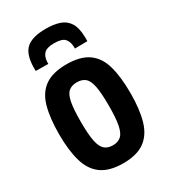

<svg xmlns="http://www.w3.org/2000/svg" viewBox="-188 -843 830 943"><g transform="rotate(-30 227.5 -371.5)"><path d="M25 -271Q25 -363 42.5 -425.5Q60 -488 104.5 -519.5Q149 -551 228 -551Q306 -551 350.5 -519.5Q395 -488 412.5 -425.5Q430 -363 430 -271Q430 -178 411.5 -115.5Q393 -53 349 -21.5Q305 10 228 10Q151 10 106.5 -21.5Q62 -53 43.5 -115.5Q25 -178 25 -271ZM148 -271Q148 -199 156 -160.5Q164 -122 181.5 -107Q199 -92 228 -92Q256 -92 273.5 -107Q291 -122 299 -160.5Q307 -199 307 -271Q307 -342 299.5 -380.5Q292 -419 274.5 -434Q257 -449 228 -449Q198 -449 180.5 -434Q163 -419 155.5 -380.5Q148 -342 148 -271ZM227 -753Q272 -753 304.5 -742Q337 -731 355 -702.5Q373 -674 374 -621Q374 -610 374 -598L303 -597Q303 -600 303 -606Q302 -637 286.5 -654Q271 -671 227 -671Q185 -671 169 -654Q153 -637 152 -606Q152 -602 152 -597L81 -598Q81 -604 81 -610Q81 -616 81 -621Q83 -695 117.5 -724Q152 -753 227 -753Z"/></g></svg>

Font: Georama Semi Condensed SemiBold
Style: Regular
Weight: 600
Width: 4
Designer: Jean-Baptiste Levee
Foundry: Production Type
Version: Version 1.000